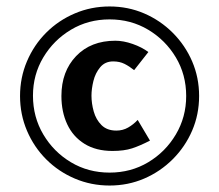

<svg xmlns="http://www.w3.org/2000/svg" viewBox="-20 -547 678 594"><path d="M596 -250Q596 -193 574.5 -143Q553 -93 514.5 -54.5Q476 -16 426 5.5Q376 27 319 27Q262 27 211.5 5.5Q161 -16 123 -54Q85 -92 63.5 -142.5Q42 -193 42 -250Q42 -307 63.5 -357.5Q85 -408 123 -446Q161 -484 211.5 -505.5Q262 -527 319 -527Q376 -527 426 -505.5Q476 -484 514.5 -445.5Q553 -407 574.5 -357Q596 -307 596 -250ZM556 -250Q556 -316 524 -369.5Q492 -423 438.5 -455Q385 -487 319 -487Q253 -487 199.5 -455Q146 -423 114 -369.5Q82 -316 82 -251Q82 -185 114 -131Q146 -77 199.5 -45Q253 -13 319 -13Q385 -13 438.5 -45Q492 -77 524 -131Q556 -185 556 -250ZM444 -112Q413 -96 388.5 -88Q364 -80 328 -80Q277 -80 241.5 -102Q206 -124 188 -162.5Q170 -201 170 -250Q170 -326 215.5 -373.5Q261 -421 337 -421Q362 -421 390.5 -411Q419 -401 439 -386L395 -330Q380 -342 365 -349.5Q350 -357 330 -357Q305 -357 290 -339Q275 -321 269 -296.5Q263 -272 263 -251Q263 -227 270 -202Q277 -177 294 -160Q311 -143 340 -143Q360 -143 376.5 -152.5Q393 -162 406 -176Z"/></svg>

Font: Rosario Light
Style: Bold
Weight: 700
Version: Version 1.101; ttfautohint (v1.8.1.43-b0c9)